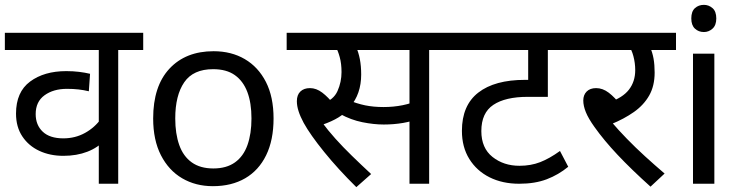

<svg xmlns="http://www.w3.org/2000/svg" viewBox="-20 -757 3048 791"><path d="M570 -551H467V0H387V-198L414 -182Q384 -149 340 -132Q296 -115 241 -115Q186 -115 142 -135.5Q98 -156 72 -195Q46 -234 46 -289Q46 -378 104 -421Q162 -464 253 -464Q281 -464 305.5 -461Q330 -458 351 -453L346 -381Q325 -386 303.5 -388.5Q282 -391 256 -391Q200 -391 163.5 -364.5Q127 -338 127 -287Q127 -242 156 -214.5Q185 -187 241 -187Q290 -187 330.5 -209.5Q371 -232 397 -269L387 -220V-551H0V-622H570Z M1107 -269Q1107 -180 1076.5 -117.5Q1046 -55 990 -22.5Q934 10 857 10Q786 10 730.5 -22.5Q675 -55 643 -117.5Q611 -180 611 -269Q611 -402 678 -474Q745 -546 860 -546Q933 -546 988.5 -513.5Q1044 -481 1075.5 -419.5Q1107 -358 1107 -269ZM702 -269Q702 -206 718.5 -159.5Q735 -113 770 -88Q805 -63 859 -63Q913 -63 948 -88Q983 -113 999.5 -159.5Q1016 -206 1016 -269Q1016 -333 999 -378Q982 -423 947.5 -447.5Q913 -472 858 -472Q776 -472 739 -418Q702 -364 702 -269Z M1448 14Q1373 -60 1315.5 -131Q1258 -202 1231 -251Q1217 -277 1210 -299Q1203 -321 1203 -340Q1203 -366 1217.5 -380Q1232 -394 1257 -394Q1283 -394 1307.5 -375.5Q1332 -357 1356 -326L1309 -331Q1354 -345 1370.5 -382Q1387 -419 1387 -460Q1387 -495 1379.5 -522Q1372 -549 1363 -564L1404 -551H1161V-622H1578V-551H1412L1446 -566Q1457 -542 1462.5 -513.5Q1468 -485 1468 -450Q1468 -410 1456.5 -376.5Q1445 -343 1422 -317L1418 -310Q1400 -289 1374 -273Q1348 -257 1308 -243L1306 -254Q1331 -220 1362 -185.5Q1393 -151 1430 -115Q1467 -79 1509 -40ZM1561 -244Q1520 -244 1473 -253.5Q1426 -263 1382 -287L1409 -347Q1450 -330 1484.5 -323Q1519 -316 1560 -316Q1601 -316 1638.5 -323.5Q1676 -331 1714 -348V-272Q1679 -257 1640.5 -250.5Q1602 -244 1561 -244ZM1667 0V-551H1557V-622H1851V-551H1748V0Z M2355 -551H2237V-358H2154Q2062 -358 2012.5 -325Q1963 -292 1963 -217Q1963 -147 2009 -110.5Q2055 -74 2120 -74Q2167 -74 2205.5 -89Q2244 -104 2287 -135L2321 -70Q2281 -37 2232.5 -18.5Q2184 0 2119 0Q2050 0 1997 -26.5Q1944 -53 1913.5 -102Q1883 -151 1883 -218Q1883 -323 1950.5 -375.5Q2018 -428 2143 -428H2185L2156 -404V-551H1837V-622H2355Z M2625 -551 2657 -566Q2668 -541 2672.5 -515.5Q2677 -490 2677 -458Q2677 -403 2654.5 -363.5Q2632 -324 2591.5 -295.5Q2551 -267 2497 -245L2499 -255Q2527 -222 2562.5 -185.5Q2598 -149 2637.5 -113Q2677 -77 2718 -42L2660 12Q2581 -59 2524.5 -119Q2468 -179 2429 -234Q2404 -269 2393.5 -295Q2383 -321 2383 -343Q2383 -366 2397 -380Q2411 -394 2436 -394Q2463 -394 2488 -375Q2513 -356 2538 -323L2488 -335Q2545 -354 2571 -387.5Q2597 -421 2597 -468Q2597 -497 2589.5 -525.5Q2582 -554 2571 -565L2616 -551H2341V-622H2765V-551Z M2923 -536V0H2835V-536ZM2880 -737Q2900 -737 2915.5 -723.5Q2931 -710 2931 -681Q2931 -653 2915.5 -639Q2900 -625 2880 -625Q2858 -625 2843 -639Q2828 -653 2828 -681Q2828 -710 2843 -723.5Q2858 -737 2880 -737Z"/></svg>

Font: hindi15
Style: Regular
Weight: 400
Designer: Jelle Bosma - Monotype Design Team
Foundry: Monotype Imaging Inc.
Version: Version 2.006